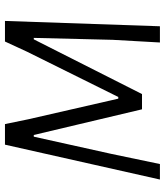

<svg xmlns="http://www.w3.org/2000/svg" viewBox="36 -716 680 793"><g transform="rotate(-90 376.5 -320.0)"><path d="M686 -640 664 0H597L608 -195L616 -521H610L384 -74H321L215 -521H208L137 -201L95 0H31L175 -640H260L280 -543L365 -172H372L559 -549L601 -640Z"/></g></svg>

Font: Alegreya Sans
Style: Italic
Weight: 400
Italic angle: -7°
Designer: Juan Pablo del Peral
Foundry: Huerta Tipografica
Version: Version 2.007